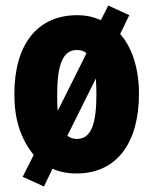

<svg xmlns="http://www.w3.org/2000/svg" viewBox="-20 -618 556 695"><path d="M483 -278C483 -369 459 -445 415 -495L448 -563L372 -598L345 -545C319 -557 291 -563 259 -563C116 -563 32 -458 32 -278C32 -189 52 -120 102 -57L62 22L139 57L170 -7C196 4 225 10 257 10C401 10 483 -99 483 -278ZM187 -276C187 -385 208 -437 258 -437C272 -437 284 -434 293 -425L189 -217C187 -234 187 -254 187 -276ZM329 -278C329 -171 311 -115 258 -115C245 -115 233 -119 224 -127L327 -334C328 -317 329 -298 329 -278Z"/></svg>

Font: Noto Sans Arabic ExtCond Blk
Style: Regular
Weight: 900
Width: 2
Designer: Monotype Design Team, Nadine Chahine, Nizar Qandah and Khaled Hosny
Foundry: Monotype Imaging Inc.
Version: Version 2.012